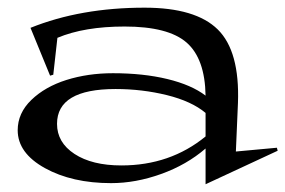

<svg xmlns="http://www.w3.org/2000/svg" viewBox="-20 -455 740 498"><path d="M25.9 -117.2Q25.9 -161.6 61.3 -195.8Q96.7 -230 152.3 -247.6Q208 -265.1 272.9 -265.1Q351.6 -265.1 414.1 -250Q476.6 -234.9 513.2 -207Q511.7 -302.7 464.1 -344.5Q416.5 -386.2 303.2 -386.2Q198.7 -386.2 128.9 -356.9L118.2 -261.2L109.9 -258.8L59.1 -382.8Q189 -435.1 355 -435.1Q487.3 -435.1 544.7 -378.7Q602.1 -322.3 597.2 -188L591.8 -62L698.2 -71.8L700.2 -64L513.2 22.9V-69.8Q463.9 -27.3 397.9 -3.7Q332 20 268.1 20Q167 20 96.4 -19Q25.9 -58.1 25.9 -117.2ZM127.9 -133.8Q127.9 -85.4 173.3 -55.7Q218.8 -25.9 294.9 -25.9Q421.4 -25.9 513.2 -101.1V-162.1Q477.1 -192.4 412.8 -208.3Q348.6 -224.1 279.8 -224.1Q127.9 -224.1 127.9 -133.8Z"/></svg>

Font: Halibut Exp
Style: Regular
Weight: 400
Width: 7
Designer: Matteo Maggi
Foundry: Collletttivo
Version: Version 3.080 | FøM Fix